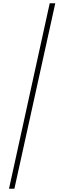

<svg xmlns="http://www.w3.org/2000/svg" viewBox="-20 -793 392 1174"><path d="M35 361H68L318 -773H284Z"/></svg>

Font: Noto Serif Telugu ExtraLight
Style: Regular
Weight: 200
Designer: Jelle Bosma - Monotype Design Team
Foundry: Monotype Imaging Inc.
Version: Version 2.005